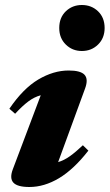

<svg xmlns="http://www.w3.org/2000/svg" viewBox="-20 -733 438 768"><path d="M217 -621Q217 -662.5 243.2 -687.8Q269.5 -713 307.5 -713Q346 -713 372.2 -687.8Q398.5 -662.5 398.5 -621Q398.5 -580.5 372.2 -554.8Q346 -529 307.5 -529Q269.5 -529 243.2 -554.8Q217 -580.5 217 -621ZM31.5 -56.5 143 -352Q117 -345 93 -327Q69 -309 40.5 -278L17.5 -298Q72.5 -379 133.2 -415Q194 -451 254.5 -451Q302.5 -451 318.2 -433.8Q334 -416.5 320.5 -379.5L212.5 -84.5Q237 -92 260 -108.5Q283 -125 311.5 -152L333.5 -130.5Q275 -55.5 216 -20.2Q157 15 97.5 15Q49.5 15 33.5 -2.5Q17.5 -20 31.5 -56.5Z"/></svg>

Font: Newsreader Text ExtraBold
Style: Italic
Weight: 800
Italic angle: -17°
Designer: Hugues Gentile
Foundry: Production Type
Version: Version 1.001